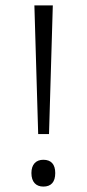

<svg xmlns="http://www.w3.org/2000/svg" viewBox="-20 -770 321 709"><path d="M161 -275 175 -750H107L121 -275ZM96 -131C96 -98 113 -81 140 -81C169 -81 184 -98 184 -131C184 -163 169 -180 140 -180C113 -180 96 -163 96 -131Z"/></svg>

Font: Noto Sans Telugu UI Light
Style: Regular
Weight: 300
Designer: Jelle Bosma - Monotype Design Team
Foundry: Monotype Imaging Inc.
Version: Version 2.005